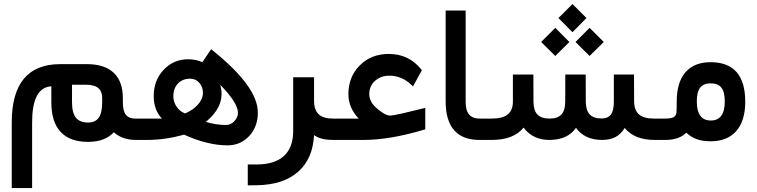

<svg xmlns="http://www.w3.org/2000/svg" viewBox="-20 -704 3809 966"><path d="M679.7 0H662.6Q595.7 0 552.7 -38.6Q508.3 9.8 422.9 9.8Q331.5 9.8 284.9 -40.5Q238.3 -90.8 238.3 -188.5V-270Q211.9 -268.1 193.1 -254.4Q174.3 -240.7 163.1 -216.6Q151.9 -192.4 146.7 -160.6Q141.6 -128.9 141.6 -87.4V232.4V242.2H131.8H48.8H39.1V232.4V-87.9Q39.1 -381.3 283.2 -381.3H417.5Q505.9 -381.3 552 -337.9Q598.1 -294.4 598.1 -210.4V-189Q598.1 -146 613.3 -126.7Q628.4 -107.4 660.6 -107.4H679.7Q691.9 -107.4 691.9 -57.1V-51.8Q691.9 0 679.7 0ZM410.2 -277.8H342.3V-189.5Q342.3 -136.2 362.1 -111.8Q381.8 -87.4 422.9 -87.4Q459 -87.4 476.6 -111.6Q494.1 -135.7 494.1 -189.5V-210Q494.1 -244.6 474.1 -261.2Q454.1 -277.8 410.2 -277.8Z M674.8 -107.4H794.4Q753.4 -151.4 753.4 -220.2Q753.4 -300.3 803.5 -353Q853.5 -405.8 926.3 -405.8Q965.8 -405.8 998 -391.1L1036.1 -447.3L1042.5 -456.1L1050.8 -449.7Q1164.6 -357.9 1220.9 -280.5Q1277.3 -203.1 1277.3 -136.7Q1277.3 -66.9 1233.9 -19.8Q1190.4 27.3 1124.5 27.3Q1024.9 27.3 906.2 -26.4Q809.6 0 721.2 0H674.8Q662.6 0 662.6 -51.8V-57.1Q662.6 -107.4 674.8 -107.4ZM911.1 -133.3Q950.2 -149.4 975.6 -177.5Q1001 -205.6 1001 -237.3Q1001 -266.1 982.9 -287.1Q964.8 -308.1 937 -308.1Q898.4 -308.1 875.2 -283.7Q852.1 -259.3 852.1 -219.2Q852.1 -192.4 867.9 -168Q883.8 -143.6 911.1 -133.3ZM1088.4 -276.9Q1094.7 -253.4 1094.7 -231.9Q1094.7 -208.5 1087.2 -186Q1079.6 -163.6 1066.9 -145.5Q1054.2 -127.4 1041.7 -114.7Q1029.3 -102.1 1015.1 -90.8Q1066.9 -75.2 1117.2 -75.2Q1142.1 -75.2 1159.7 -95Q1177.2 -114.7 1177.2 -136.2Q1177.2 -186.5 1088.4 -276.9Z M1663.1 0H1655.3Q1592.3 0 1560.1 -24.4Q1554.2 94.7 1479.7 160.4Q1405.3 226.1 1271.5 228L1236.3 228.5H1226.6V218.8V133.3V123.5H1236.3H1270.5Q1361.8 123.5 1408.4 80.8Q1455.1 38.1 1455.1 -44.9V-305.7V-315.4H1464.8H1550.3H1560.1V-305.7V-196.8Q1560.1 -150.9 1583.3 -129.2Q1606.4 -107.4 1655.3 -107.4H1663.1Q1675.3 -107.4 1675.3 -57.1V-51.8Q1675.3 0 1663.1 0Z M1658.2 -107.4H1784.7Q1732.9 -162.1 1732.9 -230Q1732.9 -317.9 1790.3 -375.2Q1847.7 -432.6 1936 -432.6Q2036.1 -432.6 2098.1 -356.4L2102.5 -351.1L2099.6 -345.2L2064 -280.3L2057.6 -269.5L2048.3 -278.3Q2001 -323.2 1938.5 -323.2Q1896.5 -323.2 1867.2 -297.6Q1837.9 -272 1837.9 -230.5Q1837.9 -188.5 1880.9 -154.8Q1919.4 -122.6 1940.9 -122.6Q1956.5 -122.6 2003.9 -133.3L2107.4 -158.2L2119.6 -161.1V-148.9V-60.5V-53.2L2112.8 -51.3Q1941.4 0 1809.6 0H1658.2Q1646 0 1646 -51.8V-57.1Q1646 -107.4 1658.2 -107.4Z M2413.6 0H2391.1Q2307.1 0 2264.6 -49.1Q2222.2 -98.1 2222.2 -192.9V-641.1V-650.9H2231.9H2313H2322.8V-641.1V-192.4Q2322.8 -148.4 2340.1 -127.9Q2357.4 -107.4 2392.6 -107.4H2413.6Q2425.8 -107.4 2425.8 -57.1V-51.8Q2425.8 0 2413.6 0Z M2789.6 -613.3 2860.4 -683.6 2930.7 -613.3 2860.4 -542ZM2875.5 -492.7 2946.3 -564 3017.6 -492.7 2946.3 -422.4ZM2702.6 -492.7 2773.9 -564 2844.7 -492.7 2773.9 -422.4ZM3283.2 0H3273.4Q3222.2 0 3184.8 -15.1Q3147.5 -30.3 3123 -60.1Q3103.5 -28.8 3076.4 -14.4Q3049.3 0 3008.8 0Q2922.4 0 2877.9 -60.5Q2835.4 0 2743.7 0Q2660.6 0 2614.3 -62Q2564.5 0 2454.1 0H2408.2Q2396 0 2396 -51.8V-57.1Q2396 -107.4 2408.2 -107.4H2454.6Q2508.8 -107.4 2534.7 -128.4Q2560.5 -149.4 2560.5 -192.4V-319.3V-329.1H2570.3H2653.8H2663.6V-319.3L2664.1 -191.4Q2664.6 -147.9 2684.1 -127.7Q2703.6 -107.4 2745.6 -107.4Q2785.2 -107.4 2804.4 -127.9Q2823.7 -148.4 2823.7 -191.9L2824.2 -319.3V-329.1H2834H2917H2926.8V-319.3L2927.2 -192.9Q2927.7 -148.4 2947 -128.2Q2966.3 -107.9 3007.3 -107.9Q3038.6 -107.9 3053.5 -127.7Q3068.4 -147.5 3068.4 -191.9V-319.3V-329.1H3078.1H3160.2H3169.9V-319.3L3170.4 -193.4Q3170.9 -149.4 3194.8 -128.4Q3218.8 -107.4 3269.5 -107.4H3283.2Q3295.4 -107.4 3295.4 -57.1V-51.8Q3295.4 0 3283.2 0Z M3277.8 -107.4H3326.7Q3357.9 -107.4 3369.6 -114.7Q3381.3 -122.1 3383.3 -137.2Q3384.8 -149.9 3384.8 -192.9Q3384.8 -290.5 3429 -340.8Q3473.1 -391.1 3555.2 -391.1Q3729.5 -391.1 3729.5 -191.9Q3729.5 -96.7 3684.6 -44.9Q3639.6 6.8 3555.2 6.8Q3514.6 6.8 3485.8 -3.7Q3457 -14.2 3433.1 -36.1Q3396.5 0 3327.6 0H3277.8Q3265.6 0 3265.6 -51.8V-57.1Q3265.6 -107.4 3277.8 -107.4ZM3626.5 -193.8Q3626.5 -241.7 3609.4 -263.2Q3592.3 -284.7 3555.7 -284.7Q3520 -284.7 3502.9 -263.2Q3485.8 -241.7 3485.8 -193.8Q3485.8 -97.7 3556.2 -97.7Q3626.5 -97.7 3626.5 -193.8Z"/></svg>

Font: Shabnam Medium FD
Style: Medium-FD
Weight: 500
Foundry: DejaVu fonts team - Redesigned by Saber Rastikerdar - Based on Vazir font
Version: Version 5.0.0